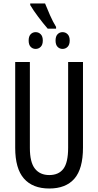

<svg xmlns="http://www.w3.org/2000/svg" viewBox="-20 -1069 562 1099"><path d="M238 -1049Q249 -1021 266 -982.5Q283 -944 301 -915V-905H253Q227 -935 198.5 -973Q170 -1011 153 -1040V-1049ZM184 -885Q201 -885 213 -873Q225 -861 225 -837Q225 -813 213 -801Q201 -789 184 -789Q167 -789 155.5 -801Q144 -813 144 -837Q144 -861 155.5 -873Q167 -885 184 -885ZM338 -885Q355 -885 367 -873Q379 -861 379 -837Q379 -813 367 -801Q355 -789 338 -789Q321 -789 309.5 -801Q298 -813 298 -837Q298 -861 309.5 -873Q321 -885 338 -885ZM455 -224Q455 -103 406 -46.5Q357 10 262 10Q167 10 117 -47Q67 -104 67 -223V-714H151V-222Q151 -140 180 -103.5Q209 -67 262 -67Q316 -67 343 -103Q370 -139 370 -223V-714H455Z"/></svg>

Font: Noto Sans ExtraCondensed
Style: Regular
Weight: 400
Width: 2
Designer: Monotype Design Team
Foundry: Monotype Imaging Inc.
Version: Version 2.013; ttfautohint (v1.8.4.7-5d5b)